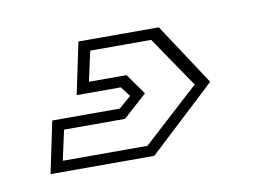

<svg xmlns="http://www.w3.org/2000/svg" viewBox="-37 -63 393 287"><g transform="rotate(-10 159.5 80.0)"><path d="M20 174.5 36.5 96H139L157.5 80L146 65H79L95.5 -13.5H217.5L279 80L177.5 174.5ZM41.5 158H170L255.5 80L203 3H110.5L100.5 48.5H157.5L180 80L144 112.5H51.5Z"/></g></svg>

Font: Tourney Expanded ExtraLight
Style: Italic
Weight: 200
Width: 7
Italic angle: -12°
Designer: Tyler Finck
Foundry: Etcetera Type Co
Version: Version 1.010; ttfautohint (v1.8.3)